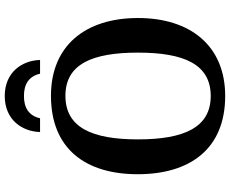

<svg xmlns="http://www.w3.org/2000/svg" viewBox="-100 -860 970 810"><g transform="rotate(-90 385.0 -455.0)"><path d="M233 -771H291C302 -819 336 -839 385 -839C434 -839 468 -819 479 -771H537C535 -846 486 -920 385 -920C284 -920 235 -846 233 -771ZM385 10C597 10 714 -137 714 -358C714 -580 597 -725 386 -725C163 -725 55 -580 55 -359C55 -137 163 10 385 10ZM385 -51C252 -51 202 -164 202 -358C202 -552 252 -664 386 -664C519 -664 568 -552 568 -358C568 -164 519 -51 385 -51Z"/></g></svg>

Font: Noto Serif Semi
Style: Regular
Weight: 600
Designer: Monotype Design Team
Foundry: Monotype Imaging Inc.
Version: Version 1.002